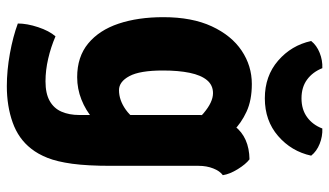

<svg xmlns="http://www.w3.org/2000/svg" viewBox="-226 -540 987 576"><g transform="rotate(90 268.0 -252.5)"><path d="M506 -427Q493.5 -418 485.8 -398.2Q478 -378.5 478 -354.5V-91Q478 -21 471.8 24.8Q465.5 70.5 454 99.2Q442.5 128 426.5 148Q397 186 348 203.5Q299 221 239 221Q192 221 141 211.8Q90 202.5 51 188Q51 160.5 62 127.2Q73 94 89.5 75Q122 89 156.8 97Q191.5 105 224.5 105Q261 105 283.2 92.5Q305.5 80 315.5 57Q325.5 34 325.5 3.5V-357Q325.5 -419.5 359 -462.8Q392.5 -506 458.5 -507Q473 -496 488 -471.8Q503 -447.5 506 -427ZM32 -248.5Q32 -334.5 59.5 -393.8Q87 -453 132.5 -483.5Q178 -514 232.5 -514Q281.5 -514 315.8 -498Q350 -482 372.5 -459Q395 -436 407.5 -414L382.5 -286.5Q353.5 -341 320.2 -369.2Q287 -397.5 260 -397.5Q236 -397.5 221 -379.5Q206 -361.5 199 -327.8Q192 -294 192 -247.5Q192 -178 208.8 -146.8Q225.5 -115.5 251 -115.5Q281 -115.5 309.8 -136Q338.5 -156.5 358 -197L380 -88.5Q363.5 -60.5 337.5 -38Q311.5 -15.5 279.2 -2.8Q247 10 212 10Q151 10 111 -23Q71 -56 51.5 -114.2Q32 -172.5 32 -248.5ZM447.5 -692Q434.5 -632.5 388.5 -592.8Q342.5 -553 275.5 -553Q208.5 -553 162.5 -592.8Q116.5 -632.5 103.5 -692Q116.5 -708.5 139 -717.5Q161.5 -726.5 185 -725.5Q196.5 -696.5 219.2 -679.8Q242 -663 275.5 -663Q309 -663 332 -679.8Q355 -696.5 366 -725.5Q389.5 -726.5 412 -717.5Q434.5 -708.5 447.5 -692Z"/></g></svg>

Font: Signika Light
Style: Bold
Weight: 700
Version: Version 2.003;gftools[0.9.32]